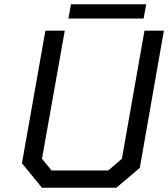

<svg xmlns="http://www.w3.org/2000/svg" viewBox="-20 -881 789 901"><path d="M301 -794 313 -861H666L654 -794ZM526 0H177L83 -115L193 -737H284L177 -136L222 -81H488L552 -136L658 -737H749L636 -93Z"/></svg>

Font: Tomorrow
Style: Italic
Weight: 400
Italic angle: -10°
Designer: Tony de Marco, Monica Rizzolli
Foundry: Just in Type
Version: Version 2.002